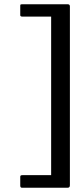

<svg xmlns="http://www.w3.org/2000/svg" viewBox="-20 -768 393 901"><path d="M83 113Q75 113 75 103V62Q75 57 77.5 55.5Q80 54 85 54H220V-690H85Q81 -690 78 -691.5Q75 -693 75 -697V-741Q75 -746 77 -747Q79 -748 86 -748H298Q308 -748 308 -738V101Q308 107 305.5 110Q303 113 297 113Z"/></svg>

Font: Glory Thin Medium
Style: Regular
Weight: 500
Version: Version 1.011